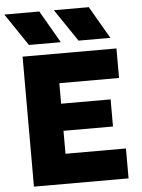

<svg xmlns="http://www.w3.org/2000/svg" viewBox="-61 -982 764 1030"><g transform="rotate(-5 321.0 -467.0)"><path d="M79.5 0V-700H585V-541H263.5V-430.5H530V-284.5H263.5V-161H589V0ZM557.5 -759.5H386L268.5 -933.5H456.5ZM290.5 -759.5H119L1.5 -933.5H190Z"/></g></svg>

Font: Geologica Roman ExtraBold
Style: Regular
Weight: 800
Designer: Sindre Bremnes, Frode Helland
Foundry: Monokrom Skriftforlag AS
Version: Version 1.010;gftools[0.9.28]